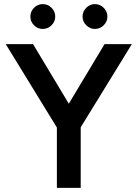

<svg xmlns="http://www.w3.org/2000/svg" viewBox="-20 -915 670 935"><path d="M257 0V-294L8 -700H141L315 -410L489 -700H622L373 -295V0ZM442 -774Q418 -774 400 -792Q382 -810 382 -834Q382 -859 400 -877Q418 -895 442 -895Q467 -895 485 -877Q503 -859 503 -834Q503 -810 485 -792Q467 -774 442 -774ZM188 -774Q163 -774 145.5 -792Q128 -810 128 -834Q128 -859 145.5 -877Q163 -895 188 -895Q213 -895 231 -877Q249 -859 249 -834Q249 -810 231 -792Q213 -774 188 -774Z"/></svg>

Font: Figtree SemiBold
Style: Regular
Weight: 600
Designer: Erik Kennedy
Foundry: Erik Kennedy
Version: Version 2.001; ttfautohint (v1.8.4.7-5d5b);gftools[0.9.27]